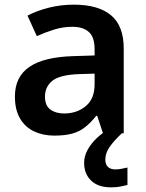

<svg xmlns="http://www.w3.org/2000/svg" viewBox="-20 -572 628 824"><path d="M297 -552Q402 -552 456.5 -506.5Q511 -461 511 -364V0H422L397 -75H393Q370 -46 345.5 -26.5Q321 -7 289.5 1.5Q258 10 213 10Q165 10 126.5 -8Q88 -26 66 -63.5Q44 -101 44 -158Q44 -242 105.5 -284.5Q167 -327 292 -331L386 -334V-361Q386 -413 361 -435Q336 -457 291 -457Q250 -457 212 -445Q174 -433 138 -417L98 -505Q138 -526 189.5 -539Q241 -552 297 -552ZM320 -254Q237 -251 205 -225.5Q173 -200 173 -157Q173 -119 196 -102Q219 -85 255 -85Q310 -85 348 -116.5Q386 -148 386 -210V-256ZM432 113Q432 134 443.5 144.5Q455 155 474 155Q490 155 503.5 152Q517 149 527 147V222Q511 226 494.5 229Q478 232 456 232Q401 232 371 203Q341 174 341 127Q341 98 356 71Q371 44 394 22Q417 0 444 -16L503 0Q469 32 450.5 58.5Q432 85 432 113Z"/></svg>

Font: Noto Sans Thai SemiBold
Style: Regular
Weight: 600
Version: Version 2.001